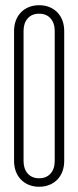

<svg xmlns="http://www.w3.org/2000/svg" viewBox="-20 -710 302 740"><path d="M227.5 -89.8Q227.5 -67.9 220.7 -49.6Q213.9 -31.2 201.2 -18.1Q188.5 -4.9 170.7 2.4Q152.8 9.8 130.9 9.8Q108.9 9.8 91.1 2.4Q73.2 -4.9 60.5 -18.1Q47.9 -31.2 41 -49.6Q34.2 -67.9 34.2 -89.8V-590.3Q34.2 -612.3 41 -630.6Q47.9 -648.9 60.5 -662.1Q73.2 -675.3 91.1 -682.6Q108.9 -689.9 130.9 -689.9Q152.8 -689.9 170.7 -682.6Q188.5 -675.3 201.2 -662.1Q213.9 -648.9 220.7 -630.6Q227.5 -612.3 227.5 -590.3ZM190.9 -590.8Q190.9 -621.1 174.8 -639.2Q158.7 -657.2 130.9 -657.2Q103 -657.2 86.9 -639.2Q70.8 -621.1 70.8 -590.8V-89.4Q70.8 -59.1 86.9 -41Q103 -22.9 130.9 -22.9Q158.7 -22.9 174.8 -41Q190.9 -59.1 190.9 -89.4Z"/></svg>

Font: Tulpen One
Style: Regular
Weight: 400
Designer: Naima Ben Ayed
Foundry: Naima Ben Ayed, Anton Koovit
Version: Version 1.002